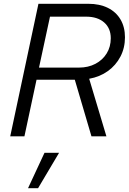

<svg xmlns="http://www.w3.org/2000/svg" viewBox="-20 -720 680 1014"><path d="M34 0 183 -700H446Q506 -700 549.5 -678.5Q593 -657 616.5 -617Q640 -577 640 -523Q640 -467 616 -421Q592 -375 549.5 -344.5Q507 -314 451 -304L542 0H463L375 -299H173L109 0ZM186 -363H397Q446 -363 484 -383Q522 -403 543.5 -438Q565 -473 565 -518Q565 -571 530 -601.5Q495 -632 435 -632H244ZM128 274 215 87H292L181 274Z"/></svg>

Font: Red Hat Text VF
Style: Italic
Weight: 400
Italic angle: -12°
Designer: Pentagram, MCKL
Foundry: Pentagram, MCKL
Version: Version 1.023